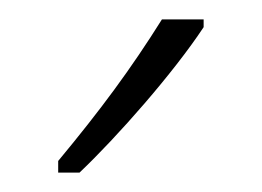

<svg xmlns="http://www.w3.org/2000/svg" viewBox="-20 -784 270 198"><path d="M190 -756V-764H147C115 -713 84 -671 40 -618V-606H62C101 -643 159 -709 190 -756Z"/></svg>

Font: Noto Sans Kannada ExtraCondensed ExtraLight
Style: Regular
Weight: 200
Width: 2
Designer: Jelle Bosma - Monotype Design Team
Foundry: Monotype Imaging Inc.
Version: Version 2.005